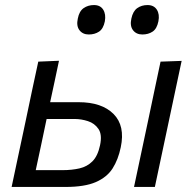

<svg xmlns="http://www.w3.org/2000/svg" viewBox="-20 -740 764 760"><path d="M26 0Q37.5 -54.5 48.5 -106Q59.5 -157.5 72.5 -218.5L83 -268Q97 -335 108.2 -387.8Q119.5 -440.5 131.5 -496L213.5 -499.5Q204.5 -457.5 196.2 -417.8Q188 -378 178.5 -335.5H291Q383 -335.5 429.5 -288.8Q476 -242 458 -157Q448 -108.5 425.8 -73.5Q403.5 -38.5 359.2 -19.2Q315 0 239 0ZM121.5 -66.5H227.5Q264.5 -66.5 294.8 -73.5Q325 -80.5 346 -101.5Q367 -122.5 376 -165Q385 -207 369.8 -229.5Q354.5 -252 328 -260.5Q301.5 -269 276 -269H164.5Q153 -214 143 -166.8Q133 -119.5 121.5 -66.5ZM510.5 0Q522 -55 533 -106Q544 -157 557 -219L567.5 -268.5Q581.5 -336 592.8 -388.8Q604 -441.5 615.5 -496L699 -499Q687 -442.5 675.8 -390Q664.5 -337.5 650 -268.5L639.5 -219Q626.5 -157 615.5 -106Q604.5 -55 593 0ZM543.5 -603.5Q519.5 -603.5 506.5 -620.5Q493.5 -637.5 500 -666.5Q506 -695.5 523.2 -707.8Q540.5 -720 564 -720Q589 -720 600.8 -701.8Q612.5 -683.5 607 -655.5Q601 -626 584 -614.8Q567 -603.5 543.5 -603.5ZM331.5 -603.5Q307.5 -603.5 294.5 -620.5Q281.5 -637.5 288 -666.5Q293.5 -695.5 311 -707.8Q328.5 -720 352 -720Q377 -720 388.5 -701.8Q400 -683.5 395 -655.5Q389 -626 372 -614.8Q355 -603.5 331.5 -603.5Z"/></svg>

Font: Commissioner
Style: Italic
Weight: 400
Italic angle: -12°
Designer: Kostas Bartsokas
Foundry: Kostas Bartsokas
Version: Version 1.000; ttfautohint (v1.8.3)